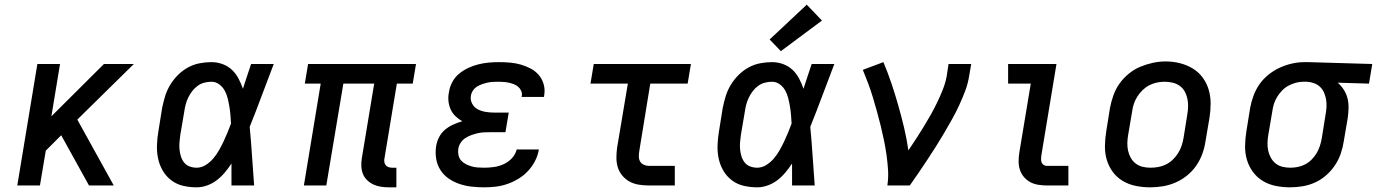

<svg xmlns="http://www.w3.org/2000/svg" viewBox="-20 -794 5895 822"><path d="M54 0 140 -520H237L200 -296L425 -520H553L311 -282L467 0H361L242 -215L176 -149L151 0Z M822 8Q792 8 764 1.5Q736 -5 713.5 -22Q691 -39 677 -63Q663 -87 657 -114.5Q651 -142 652 -172Q653 -202 658 -231L674 -331Q679 -356 686.5 -381Q694 -406 708 -429.5Q722 -453 741.5 -472.5Q761 -492 784.5 -505Q808 -518 834 -523Q860 -528 885 -528Q910 -528 933 -519.5Q956 -511 973 -495Q990 -479 1001 -458Q1012 -437 1020 -414Q1029 -441 1037.5 -467.5Q1046 -494 1055 -520H1152Q1126 -453 1101 -385.5Q1076 -318 1049 -251Q1055 -189 1059 -126Q1063 -63 1068 0H971Q971 -23 971 -46.5Q971 -70 971 -94Q958 -74 942.5 -55.5Q927 -37 908 -22.5Q889 -8 866.5 0Q844 8 822 8ZM822 -76Q842 -76 860.5 -87.5Q879 -99 893 -115.5Q907 -132 917.5 -150.5Q928 -169 937 -188Q946 -207 954 -226.5Q962 -246 969 -265Q968 -284 966.5 -302Q965 -320 962 -338Q959 -356 954.5 -374Q950 -392 941.5 -407Q933 -422 918.5 -433Q904 -444 885 -444Q870 -444 854.5 -440Q839 -436 826 -426.5Q813 -417 803 -404Q793 -391 786 -376.5Q779 -362 775 -347Q771 -332 769 -317L752 -217Q750 -202 748.5 -186Q747 -170 748.5 -154.5Q750 -139 754.5 -124.5Q759 -110 768 -98.5Q777 -87 791.5 -81.5Q806 -76 822 -76Z M1645 8Q1628 8 1611 5.5Q1594 3 1579 -4Q1564 -11 1552 -22.5Q1540 -34 1534 -49Q1528 -64 1527 -81Q1526 -98 1529 -116L1582 -436H1450L1377 0H1281L1353 -436H1285L1299 -520H1761L1747 -436H1679L1626 -116Q1624 -108 1625.5 -100Q1627 -92 1631.5 -86.5Q1636 -81 1643.5 -78.5Q1651 -76 1659 -76H1677V8Z M2053 8Q2026 8 1999 5Q1972 2 1947 -6.5Q1922 -15 1901 -29.5Q1880 -44 1866 -65.5Q1852 -87 1847.5 -113.5Q1843 -140 1847 -167Q1850 -187 1859.5 -206Q1869 -225 1885 -238.5Q1901 -252 1920 -260.5Q1939 -269 1959 -275Q1943 -284 1930 -296.5Q1917 -309 1909.5 -325.5Q1902 -342 1900 -361Q1898 -380 1902 -399Q1905 -421 1916 -442Q1927 -463 1945 -478Q1963 -493 1984.5 -503Q2006 -513 2028 -518.5Q2050 -524 2072 -526Q2094 -528 2116 -528Q2140 -528 2163.5 -526Q2187 -524 2209.5 -517.5Q2232 -511 2252 -500.5Q2272 -490 2286.5 -473Q2301 -456 2307.5 -433.5Q2314 -411 2310 -387Q2310 -385 2309.5 -383Q2309 -381 2309 -379H2213Q2213 -380 2213.5 -381Q2214 -382 2214 -383Q2216 -394 2211.5 -404.5Q2207 -415 2199 -422Q2191 -429 2181 -433Q2171 -437 2160.5 -439.5Q2150 -442 2138.5 -443Q2127 -444 2116 -444Q2104 -444 2092 -443.5Q2080 -443 2068.5 -440.5Q2057 -438 2045 -434Q2033 -430 2022.5 -423.5Q2012 -417 2005 -406.5Q1998 -396 1996 -384Q1993 -366 2001.5 -350Q2010 -334 2025.5 -326Q2041 -318 2059 -315Q2077 -312 2095 -312H2158L2144 -228H2082Q2068 -228 2054 -227.5Q2040 -227 2026.5 -224Q2013 -221 1999 -216Q1985 -211 1972.5 -203Q1960 -195 1952 -182.5Q1944 -170 1942 -156Q1940 -143 1943 -129.5Q1946 -116 1954.5 -106.5Q1963 -97 1975 -91Q1987 -85 1999.5 -81.5Q2012 -78 2025.5 -77Q2039 -76 2053 -76Q2074 -76 2095 -79Q2116 -82 2136 -91Q2156 -100 2171.5 -116.5Q2187 -133 2192 -154H2287Q2283 -129 2271 -105.5Q2259 -82 2241 -62.5Q2223 -43 2200 -29Q2177 -15 2152.5 -6.5Q2128 2 2103 5Q2078 8 2053 8Z M2757 0Q2735 0 2714 -3.5Q2693 -7 2675.5 -16.5Q2658 -26 2644.5 -42Q2631 -58 2625 -77.5Q2619 -97 2619 -118.5Q2619 -140 2622 -162L2668 -436H2508L2522 -520H2938L2924 -436H2764L2717 -148Q2715 -136 2715 -124.5Q2715 -113 2720 -103.5Q2725 -94 2735.5 -89Q2746 -84 2757 -84H2869V0Z M3222 8Q3192 8 3164 1.5Q3136 -5 3113.5 -22Q3091 -39 3077 -63Q3063 -87 3057 -114.5Q3051 -142 3052 -172Q3053 -202 3058 -231L3074 -331Q3079 -356 3086.5 -381Q3094 -406 3108 -429.5Q3122 -453 3141.5 -472.5Q3161 -492 3184.5 -505Q3208 -518 3234 -523Q3260 -528 3285 -528Q3310 -528 3333 -519.5Q3356 -511 3373 -495Q3390 -479 3401 -458Q3412 -437 3420 -414Q3429 -441 3437.5 -467.5Q3446 -494 3455 -520H3552Q3526 -453 3501 -385.5Q3476 -318 3449 -251Q3455 -189 3459 -126Q3463 -63 3468 0H3371Q3371 -23 3371 -46.5Q3371 -70 3371 -94Q3358 -74 3342.5 -55.5Q3327 -37 3308 -22.5Q3289 -8 3266.5 0Q3244 8 3222 8ZM3222 -76Q3242 -76 3260.5 -87.5Q3279 -99 3293 -115.5Q3307 -132 3317.5 -150.5Q3328 -169 3337 -188Q3346 -207 3354 -226.5Q3362 -246 3369 -265Q3368 -284 3366.5 -302Q3365 -320 3362 -338Q3359 -356 3354.5 -374Q3350 -392 3341.5 -407Q3333 -422 3318.5 -433Q3304 -444 3285 -444Q3270 -444 3254.5 -440Q3239 -436 3226 -426.5Q3213 -417 3203 -404Q3193 -391 3186 -376.5Q3179 -362 3175 -347Q3171 -332 3169 -317L3152 -217Q3150 -202 3148.5 -186Q3147 -170 3148.5 -154.5Q3150 -139 3154.5 -124.5Q3159 -110 3168 -98.5Q3177 -87 3191.5 -81.5Q3206 -76 3222 -76ZM3323 -575 3275 -625 3434 -774 3499 -706Z M3779 0Q3784 -33 3782 -65.5Q3780 -98 3775.5 -130Q3771 -162 3764.5 -193.5Q3758 -225 3750.5 -255.5Q3743 -286 3734.5 -316.5Q3726 -347 3717 -377Q3708 -407 3697 -436.5Q3686 -466 3674 -495L3762 -528Q3781 -483 3796.5 -437Q3812 -391 3825.5 -343.5Q3839 -296 3850.5 -248Q3862 -200 3869 -150Q3886 -175 3902.5 -200.5Q3919 -226 3935 -252Q3951 -278 3965.5 -304Q3980 -330 3993 -357Q4006 -384 4017 -412Q4028 -440 4033 -468L4041 -520H4138L4129 -468Q4124 -436 4112.5 -405.5Q4101 -375 4087 -344.5Q4073 -314 4056.5 -284.5Q4040 -255 4023 -226Q4006 -197 3988 -168.5Q3970 -140 3951.5 -112Q3933 -84 3914 -56Q3895 -28 3875 0Z M4461 0Q4443 0 4424.5 -3Q4406 -6 4390.5 -14.5Q4375 -23 4363.5 -36.5Q4352 -50 4346.5 -67Q4341 -84 4341 -103Q4341 -122 4344 -141L4393 -436H4296V-520H4503L4438 -127Q4437 -120 4437 -112.5Q4437 -105 4439.5 -98.5Q4442 -92 4448 -88Q4454 -84 4461 -84H4554V0Z M4904 8Q4873 8 4843 2Q4813 -4 4787.5 -19Q4762 -34 4744.5 -57.5Q4727 -81 4718.5 -109.5Q4710 -138 4710.5 -169Q4711 -200 4716 -231L4732 -331Q4737 -358 4746.5 -385Q4756 -412 4772.5 -435.5Q4789 -459 4812 -478Q4835 -497 4861.5 -508Q4888 -519 4915.5 -525Q4943 -531 4970 -531Q5002 -531 5031.5 -523.5Q5061 -516 5086 -501Q5111 -486 5128.5 -462.5Q5146 -439 5154.5 -410.5Q5163 -382 5163 -351Q5163 -320 5158 -289L5141 -189Q5137 -162 5127.5 -135.5Q5118 -109 5101.5 -85Q5085 -61 5062 -42.5Q5039 -24 5012.5 -12.5Q4986 -1 4958.5 3.5Q4931 8 4904 8ZM4905 -76Q4922 -76 4939 -79Q4956 -82 4972 -90Q4988 -98 5001 -110.5Q5014 -123 5023.5 -138Q5033 -153 5038.5 -169.5Q5044 -186 5047 -203L5063 -303Q5066 -320 5066.5 -337.5Q5067 -355 5063.5 -371.5Q5060 -388 5052 -402.5Q5044 -417 5030.5 -426.5Q5017 -436 5000.5 -440Q4984 -444 4966 -444Q4949 -444 4932.5 -440.5Q4916 -437 4900.5 -429Q4885 -421 4872 -408.5Q4859 -396 4849.5 -381Q4840 -366 4834.5 -350Q4829 -334 4827 -317L4810 -217Q4807 -200 4806.5 -182.5Q4806 -165 4809.5 -149Q4813 -133 4821 -118.5Q4829 -104 4842 -94Q4855 -84 4871.5 -80Q4888 -76 4905 -76Q4905 -76 4905 -76Q4905 -76 4905 -76Z M5503 8Q5472 8 5442 2Q5412 -4 5387 -19Q5362 -34 5344.5 -57.5Q5327 -81 5318.5 -109.5Q5310 -138 5310.5 -169Q5311 -200 5316 -231L5332 -331Q5337 -358 5346.5 -384Q5356 -410 5372 -433Q5388 -456 5411 -474.5Q5434 -493 5459.5 -504.5Q5485 -516 5511.5 -522Q5538 -528 5565 -528Q5569 -528 5573 -528Q5577 -528 5581 -528L5855 -520L5841 -436L5707 -440Q5722 -427 5733 -410Q5744 -393 5749 -373Q5754 -353 5753.5 -331.5Q5753 -310 5750 -289L5733 -189Q5729 -162 5720 -136Q5711 -110 5695 -86Q5679 -62 5657 -43Q5635 -24 5609.5 -12.5Q5584 -1 5556.5 3.5Q5529 8 5503 8ZM5504 -76Q5521 -76 5537.5 -79.5Q5554 -83 5569 -91Q5584 -99 5596.5 -112Q5609 -125 5617.5 -139.5Q5626 -154 5631 -170Q5636 -186 5639 -203L5655 -303Q5658 -319 5659 -335.5Q5660 -352 5657.5 -367Q5655 -382 5649 -396.5Q5643 -411 5632 -421.5Q5621 -432 5606.5 -437.5Q5592 -443 5576 -444H5567Q5565 -444 5563 -444Q5561 -444 5559 -444Q5543 -444 5527 -439.5Q5511 -435 5496 -427Q5481 -419 5469 -406.5Q5457 -394 5448 -379.5Q5439 -365 5434 -349Q5429 -333 5427 -317L5410 -217Q5407 -200 5406.5 -182.5Q5406 -165 5409.5 -149Q5413 -133 5421 -118.5Q5429 -104 5441.5 -94Q5454 -84 5470.5 -80Q5487 -76 5504 -76Z"/></svg>

Font: Iosevka Etoile Medium Oblique
Style: Regular
Weight: 500
Italic angle: -9°
Designer: Belleve Invis
Foundry: Belleve Invis
Version: Version 15.5.2; ttfautohint (v1.8.4)